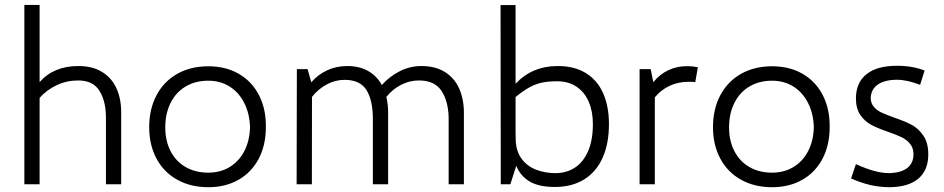

<svg xmlns="http://www.w3.org/2000/svg" viewBox="-20 -761 3899 793"><path d="M480.5 -297.9V0H417.5V-275.4Q417.5 -342.8 390.9 -385.7Q364.3 -428.7 303.2 -428.7Q255.9 -428.7 214.6 -409.4Q173.3 -390.1 143.6 -356.9V0H80.6V-740.7H143.6V-421.9Q202.1 -488.3 303.7 -488.3Q361.8 -488.3 401.6 -463.9Q441.4 -439.5 460.9 -396.5Q480.5 -353.5 480.5 -297.9Z M596.2 -235.8Q596.2 -310.5 626.5 -367.7Q656.7 -424.8 712.2 -456.1Q767.6 -487.3 840.3 -487.3Q912.1 -487.3 966.3 -456.1Q1020.5 -424.8 1049.8 -367.7Q1079.1 -310.5 1078.1 -235.8Q1078.1 -161.6 1048.6 -105.5Q1019 -49.3 965.3 -18.6Q911.6 12.2 840.3 12.2Q767.6 12.2 712.2 -18.6Q656.7 -49.3 626.5 -105.7Q596.2 -162.1 596.2 -235.8ZM1012.7 -235.8Q1010.7 -293 988.5 -336.4Q966.3 -379.9 928 -403.8Q889.6 -427.7 840.3 -427.7Q787.1 -427.7 746.8 -403.8Q706.5 -379.9 684.6 -335.9Q662.6 -292 662.6 -234.9Q662.6 -179.2 684.6 -136.7Q706.5 -94.2 746.8 -71Q787.1 -47.9 840.3 -47.9Q890.1 -47.9 928.7 -71.3Q967.3 -94.7 989.3 -137.2Q1011.2 -179.7 1012.7 -235.8Z M1896 -297.9V0H1833V-275.4Q1831.5 -343.3 1803.2 -386Q1774.9 -428.7 1710.4 -428.7Q1671.4 -428.7 1636 -410.4Q1600.6 -392.1 1575.7 -360.4Q1583 -331.1 1583 -297.9V0H1520V-275.4Q1519 -349.6 1492.7 -390.4Q1466.3 -431.2 1403.3 -431.2Q1364.7 -431.2 1329.6 -412.4Q1294.4 -393.6 1268.6 -360.8L1268.1 0H1205.1L1206.1 -475.6H1250.5L1265.6 -420.9Q1293 -453.1 1331.3 -470.7Q1369.6 -488.3 1413.6 -488.3Q1464.4 -488.3 1500.5 -467.8Q1536.6 -447.3 1557.1 -409.7Q1588.9 -445.8 1631.3 -467Q1673.8 -488.3 1720.7 -488.3Q1777.8 -488.3 1817.1 -463.9Q1856.4 -439.5 1876 -396.5Q1895.5 -353.5 1896 -297.9Z M2495.1 -248.5Q2495.1 -168.9 2469.5 -110.6Q2443.8 -52.2 2393.6 -20.5Q2343.3 11.2 2271 11.2Q2205.1 11.2 2167 -11.7Q2128.9 -34.7 2112.3 -76.2L2087.9 0H2048.3L2047.4 -740.2H2109.4V-415Q2177.7 -488.3 2283.7 -488.3Q2353 -488.3 2400.4 -458.7Q2447.8 -429.2 2471.4 -375.2Q2495.1 -321.3 2495.1 -248.5ZM2428.7 -249.5Q2428.7 -300.8 2411.6 -340.6Q2394.5 -380.4 2361.3 -402.8Q2328.1 -425.3 2281.2 -425.3Q2244.6 -425.3 2218.3 -419.7Q2191.9 -414.1 2167 -400.4Q2142.1 -386.7 2109.4 -360.4V-216.3L2109.9 -189.5Q2109.9 -139.6 2132.8 -107.4Q2155.8 -75.2 2193.1 -60.5Q2230.5 -45.9 2274.4 -45.9Q2317.9 -45.9 2352.5 -67.4Q2387.2 -88.9 2408 -134.5Q2428.7 -180.2 2428.7 -249.5Z M2817.9 -487.8Q2839.4 -487.8 2862.3 -483.4L2851.6 -421.9Q2838.4 -423.3 2825.2 -423.3Q2782.2 -423.3 2746.6 -407Q2710.9 -390.6 2684.6 -358.9V0H2621.6V-475.6H2667.5L2678.2 -421.4Q2704.6 -454.1 2740 -470.9Q2775.4 -487.8 2817.9 -487.8Z M2924.8 -235.8Q2924.8 -310.5 2955.1 -367.7Q2985.4 -424.8 3040.8 -456.1Q3096.2 -487.3 3168.9 -487.3Q3240.7 -487.3 3294.9 -456.1Q3349.1 -424.8 3378.4 -367.7Q3407.7 -310.5 3406.7 -235.8Q3406.7 -161.6 3377.2 -105.5Q3347.7 -49.3 3293.9 -18.6Q3240.2 12.2 3168.9 12.2Q3096.2 12.2 3040.8 -18.6Q2985.4 -49.3 2955.1 -105.7Q2924.8 -162.1 2924.8 -235.8ZM3341.3 -235.8Q3339.4 -293 3317.1 -336.4Q3294.9 -379.9 3256.6 -403.8Q3218.3 -427.7 3168.9 -427.7Q3115.7 -427.7 3075.4 -403.8Q3035.2 -379.9 3013.2 -335.9Q2991.2 -292 2991.2 -234.9Q2991.2 -179.2 3013.2 -136.7Q3035.2 -94.2 3075.4 -71Q3115.7 -47.9 3168.9 -47.9Q3218.8 -47.9 3257.3 -71.3Q3295.9 -94.7 3317.9 -137.2Q3339.8 -179.7 3341.3 -235.8Z M3495.1 -23.9 3515.1 -83Q3557.6 -64 3589.6 -55.2Q3621.6 -46.4 3650.9 -45.9Q3700.7 -46.9 3726.6 -66.7Q3752.4 -86.4 3752.9 -123.5Q3752.9 -149.9 3738.8 -167Q3724.6 -184.1 3704.1 -194.1Q3683.6 -204.1 3648.4 -216.3Q3605.5 -231 3579.1 -244.9Q3552.7 -258.8 3533.9 -285.4Q3515.1 -312 3515.1 -355Q3515.6 -420.4 3559.1 -454.8Q3602.5 -489.3 3684.1 -489.3Q3749.5 -489.3 3798.8 -469.7L3780.3 -410.6Q3726.1 -431.6 3684.1 -431.6Q3633.8 -431.2 3606 -412.1Q3578.1 -393.1 3576.2 -357.4Q3576.2 -335 3588.9 -320.1Q3601.6 -305.2 3620.4 -296.4Q3639.2 -287.6 3672.9 -275.4Q3717.3 -260.3 3745.4 -245.4Q3773.4 -230.5 3793.7 -200.9Q3814 -171.4 3814 -123.5Q3814 -57.1 3772.2 -22.5Q3730.5 12.2 3650.9 12.2Q3611.8 11.7 3574.7 3.2Q3537.6 -5.4 3495.1 -23.9Z"/></svg>

Font: Selawik Semilight
Style: Regular
Weight: 300
Designer: Aaron Bell
Foundry: Microsoft Corporation
Version: Version 1.01